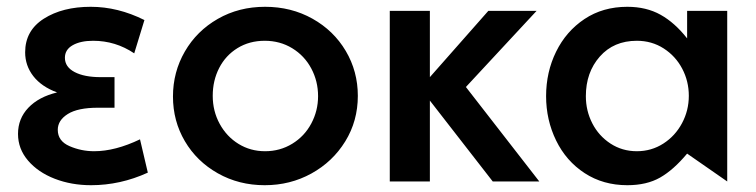

<svg xmlns="http://www.w3.org/2000/svg" viewBox="-20 -534 2224 565"><path d="M257 -89Q319 -89 392 -124L415 -26Q334 11 248 11Q190 11 141 -8Q92 -27 62.5 -61.5Q33 -96 33 -140Q33 -185 63.5 -217Q94 -249 148 -262Q102 -279 78 -310Q54 -341 54 -380Q54 -444 109 -479Q164 -514 247 -514Q327 -514 405 -475L375 -377Q320 -414 254 -414Q217 -414 194 -401Q171 -388 171 -364Q171 -337 199.5 -322Q228 -307 276 -307H317V-217H268Q209 -217 179.5 -198.5Q150 -180 150 -152Q150 -119 184.5 -104Q219 -89 257 -89Z M1033 -252Q1033 -324 997.5 -384Q962 -444 899.5 -479Q837 -514 760 -514Q683 -514 621 -478.5Q559 -443 524 -382.5Q489 -322 489 -250Q489 -178 524 -118.5Q559 -59 621 -24Q683 11 759 11Q834 11 896.5 -23.5Q959 -58 996 -118Q1033 -178 1033 -252ZM916 -251Q916 -208 896 -170.5Q876 -133 840 -111Q804 -89 760 -89Q717 -89 682 -110.5Q647 -132 626.5 -169.5Q606 -207 606 -252Q606 -297 625 -334Q644 -371 679 -392.5Q714 -414 759 -414Q804 -414 840 -392Q876 -370 896 -332.5Q916 -295 916 -251Z M1245 -502H1127V0H1245V-238L1430 0H1567L1351 -278L1559 -502H1417L1245 -307Z M1854 -414Q1898 -414 1933 -391.5Q1968 -369 1987.5 -332Q2007 -295 2007 -252Q2007 -209 1987 -171.5Q1967 -134 1932 -111.5Q1897 -89 1854 -89Q1811 -89 1776.5 -111.5Q1742 -134 1723 -171Q1704 -208 1704 -251Q1704 -321 1745 -367.5Q1786 -414 1854 -414ZM2120 -502H2002V-421Q1966 -467 1924 -490.5Q1882 -514 1826 -514Q1754 -514 1700 -478Q1646 -442 1616.5 -382Q1587 -322 1587 -251Q1587 -181 1616.5 -120.5Q1646 -60 1700.5 -24.5Q1755 11 1826 11Q1883 11 1922.5 -11.5Q1962 -34 2002 -82L2120 0Z"/></svg>

Font: Geom Medium
Style: Bold
Weight: 500
Version: Version 1.102